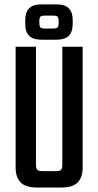

<svg xmlns="http://www.w3.org/2000/svg" viewBox="-20 -834 437 854"><path d="M257.2 -102V-626.2H347.7V-88.5Q347.7 -45.1 325.3 -22.5Q302.8 0 254.4 0H188.2V-72.9H227.5Q246 -72.9 251.6 -78.8Q257.2 -84.7 257.2 -102ZM140 -626.2V-102Q140 -84.7 146 -78.8Q152 -72.9 169.7 -72.9H201.1V0H142.8Q94.4 0 71.9 -22.5Q49.5 -45.1 49.5 -88.5V-626.2ZM303.3 -744.2V-727.5Q303.3 -692.2 286 -674.8Q268.8 -657.4 230.5 -657.4H165.1Q126.8 -657.4 109.6 -674.8Q92.3 -692.2 92.3 -727.5V-744.2Q92.3 -779.7 109.6 -797.1Q126.8 -814.5 165.1 -814.5H230.5Q268.8 -814.5 286 -797.1Q303.3 -779.7 303.3 -744.2ZM240.8 -732.4V-739.3Q240.8 -754.8 236.3 -759.7Q231.8 -764.6 214.4 -764.6H181.2Q163.9 -764.6 159.4 -759.7Q154.9 -754.8 154.9 -739.3V-732.4Q154.9 -717.7 159.4 -712.4Q163.9 -707.1 181.2 -707.1H214.4Q231.8 -707.1 236.3 -712.4Q240.8 -717.7 240.8 -732.4Z"/></svg>

Font: Teko Variable Light
Style: Regular
Weight: 300
Designer: Manushi Parikh, Jonny Pinhorn
Foundry: Indian Type Foundry
Version: Version 3.000